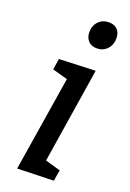

<svg xmlns="http://www.w3.org/2000/svg" viewBox="-148 -814 588 870"><g transform="rotate(20 146.5 -378.5)"><path d="M55 4 136 -503 171 -442 55 -474 63 -527 238 -534 158 -26 124 -87 239 -54 230 -1ZM207 -631Q181 -631 166 -647Q151 -663 151 -689Q151 -721 170.5 -741Q190 -761 220 -761Q246 -761 261 -746Q276 -731 276 -703Q276 -672 256.5 -651.5Q237 -631 207 -631Z"/></g></svg>

Font: Bitter Thin Medium
Style: Italic
Weight: 500
Italic angle: -9°
Version: Version 3.021